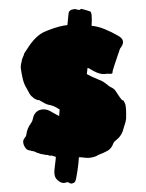

<svg xmlns="http://www.w3.org/2000/svg" viewBox="-69 -986 938 1231"><g transform="rotate(5 400.0 -371.0)"><path d="M475.1 -518.1Q501 -505.4 557.1 -488.3Q582.5 -482.4 614.3 -460Q624.5 -452.1 635.3 -448.2Q655.8 -440.9 666 -429.2Q705.1 -378.9 714.4 -371.6Q719.7 -371.6 724.1 -369.6Q737.8 -349.1 738.3 -345.7Q747.1 -320.8 751 -254.4Q750.5 -233.9 744.6 -212.9Q741.7 -201.7 739.7 -190.4Q733.4 -144 698.7 -112.3Q686 -100.6 683.6 -92.3Q675.3 -57.1 651.1 -40.5Q627 -23.9 594.2 -8.3L579.6 1.5Q546.4 17.1 518.1 17.1L481.9 16.6Q476.1 16.6 471.2 17.6V59.6Q470.2 106.4 465.3 152.8L464.4 159.7Q462.4 175.3 456.8 180.4Q451.2 185.5 444.8 187.5L438.5 189.5L434.6 189.9Q430.2 189.9 425.3 187Q418 183.1 412.6 183.1Q408.7 183.1 405.3 185.1Q394.5 190.4 383.8 190.4Q360.8 190.4 336.4 165.5Q322.3 148.9 321.8 113.3Q321.8 95.2 322.8 76.7Q323.7 62.5 323.7 48.8V27.8Q313 25.9 298.3 22.5L294.9 22Q290 22 284.7 24.4Q272 20 266.1 20Q261.7 20 257.8 21.5Q249 19 241.2 19Q226.1 19 211.9 14.2L198.2 11.2Q181.6 3.9 172.9 3.9L167 4.4Q160.2 1.5 153.8 1.5Q131.8 1.5 119.1 -19Q106.4 -37.6 106.4 -53.2Q106.4 -65.4 115.2 -77.6Q121.6 -85.9 122.6 -96.2Q123.5 -137.7 146.5 -174.3Q154.3 -187 155.8 -204.1Q156.7 -213.4 159.2 -222.7Q176.3 -269 228.5 -269Q243.7 -269 258.3 -262.7Q289.6 -247.6 321.8 -234.9V-235.8Q321.3 -250.5 321.3 -265.1V-276.4Q318.8 -277.8 315.9 -279.3Q281.7 -298.3 254.4 -299.8Q233.4 -301.8 212.9 -312.5Q204.1 -316.9 194.8 -320.3Q187 -325.2 184.6 -325.2L176.3 -324.7Q153.8 -329.6 141.1 -341.3Q125.5 -350.1 114.7 -369.6Q107.9 -380.9 100.6 -390.6Q80.6 -417 70.3 -446.8Q60.1 -476.6 51.8 -511.7Q48.8 -522.5 48.8 -529.8Q48.8 -548.8 51.3 -557.6Q51.8 -578.1 57.1 -590.1Q62.5 -602.1 63.5 -614.7Q74.7 -636.7 91.8 -667Q132.3 -738.3 182.1 -765.1Q226.6 -789.6 273.9 -806.6Q298.3 -815.4 323.7 -820.3Q324.2 -851.1 324.7 -899.9Q329.1 -918.9 350.1 -923.3Q357.4 -926.8 363.8 -926.8Q369.1 -926.8 377 -924.8Q382.8 -923.3 388.7 -923.3Q394 -923.3 399.9 -929.7Q401.9 -931.6 404.3 -931.6Q407.7 -931.6 411.6 -930.2Q427.7 -928.2 460.9 -920.4Q476.6 -916 478.5 -829.1Q490.2 -828.6 502.4 -828.1Q542 -823.7 580.1 -809.6Q609.9 -800.3 634.8 -788.6L656.2 -779.3Q688.5 -764.6 688.5 -739.3Q688.5 -726.6 680.2 -710.9Q674.8 -703.6 672.4 -697.3Q638.2 -559.1 638.2 -552.2L638.7 -546.9Q638.7 -537.6 635.7 -535.6Q629.9 -532.7 619.1 -532.7Q609.9 -532.7 604.5 -531.7Q588.4 -527.3 573.2 -527.3Q540.5 -527.3 485.4 -556.2Q481 -557.6 476.1 -557.6Z"/></g></svg>

Font: Kaph
Style: Regular
Weight: 400
Designer: GGBotNet
Foundry: f0n7.com
Version: 1.10